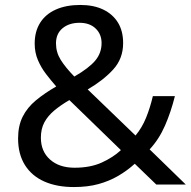

<svg xmlns="http://www.w3.org/2000/svg" viewBox="-20 -745 772 775"><path d="M304 -725Q358 -725 396.5 -706.5Q435 -688 456 -654Q477 -620 477 -571Q477 -508 436.5 -464Q396 -420 334 -384L527 -198Q553 -229 569.5 -269.5Q586 -310 597 -357H686Q670 -293 646 -238Q622 -183 584 -142L730 0H611L524 -84Q493 -56 457 -35Q421 -14 377.5 -2Q334 10 278 10Q209 10 158.5 -12.5Q108 -35 80.5 -79Q53 -123 53 -186Q53 -237 71.5 -274Q90 -311 125 -340Q160 -369 207 -396Q186 -420 166 -446Q146 -472 133 -502.5Q120 -533 120 -569Q120 -618 142 -653Q164 -688 205.5 -706.5Q247 -725 304 -725ZM260 -341Q224 -320 198.5 -298.5Q173 -277 159 -251Q145 -225 145 -189Q145 -134 182 -101Q219 -68 281 -68Q345 -68 391 -89Q437 -110 468 -139ZM301 -653Q259 -653 232.5 -631Q206 -609 206 -570Q206 -534 225 -503.5Q244 -473 280 -436Q339 -470 364.5 -500.5Q390 -531 390 -571Q390 -607 366 -630Q342 -653 301 -653Z"/></svg>

Font: loriya15
Style: Book
Weight: 400
Designer: Jelle Bosma - Monotype Design Team
Foundry: Monotype Imaging Inc.
Version: Version 2.003